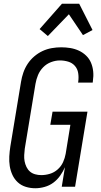

<svg xmlns="http://www.w3.org/2000/svg" viewBox="-20 -995 540 1023"><path d="M168 8Q142 8 117.5 0.5Q93 -7 75 -23.5Q57 -40 46.5 -62.5Q36 -85 32 -110Q28 -135 29.5 -161.5Q31 -188 35 -214L92 -559Q96 -584 104.5 -608.5Q113 -633 127.5 -655Q142 -677 162.5 -694.5Q183 -712 206.5 -723Q230 -734 255.5 -738.5Q281 -743 306 -743Q331 -743 355 -739Q379 -735 400.5 -725Q422 -715 439 -698.5Q456 -682 465 -660.5Q474 -639 476.5 -614.5Q479 -590 475 -564L474 -555H396L397 -561Q400 -584 396.5 -606Q393 -628 379 -644Q365 -660 343.5 -666.5Q322 -673 299 -673Q276 -673 252 -664Q228 -655 210 -636.5Q192 -618 182.5 -595Q173 -572 169 -548L112 -203Q110 -186 109 -169Q108 -152 111 -136Q114 -120 121 -105.5Q128 -91 139.5 -81Q151 -71 167 -66.5Q183 -62 200 -62Q223 -62 246 -69Q269 -76 287.5 -92.5Q306 -109 316 -131Q326 -153 330 -176L355 -330H248L260 -400H446L380 0H309L326 -104Q316 -81 300.5 -59Q285 -37 264 -21.5Q243 -6 217.5 1Q192 8 168 8ZM235 -803 191 -840 310 -975H402L473 -835L422 -808L347 -919Z"/></svg>

Font: Iosevka
Style: Italic
Weight: 400
Italic angle: -9°
Monospace: yes
Designer: Belleve Invis
Foundry: Belleve Invis
Version: Version 32.5.0; ttfautohint (v1.8.4)